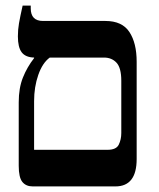

<svg xmlns="http://www.w3.org/2000/svg" viewBox="-20 -667 569 687"><path d="M97 0Q73 0 60 -16Q47 -32 47 -74V-301Q47 -352 62 -389.5Q77 -427 102 -459V-461Q71 -462 57.5 -480Q44 -498 44 -537Q44 -561 48 -584Q52 -607 61 -647H90V-637Q90 -592 134 -592H357Q417 -592 443 -552.5Q469 -513 469 -446V-98Q469 0 393 0ZM102 -131H365Q396 -131 405 -149.5Q414 -168 414 -191V-378Q414 -424 397 -442.5Q380 -461 352 -461H158Q132 -442 117 -399Q102 -356 102 -305Z"/></svg>

Font: Noto Serif Hebrew SemiCondensed SemiBold
Style: Regular
Weight: 600
Width: 4
Designer: Monotype Design Team
Foundry: Monotype Imaging Inc.
Version: Version 2.004; ttfautohint (v1.8.4.7-5d5b)